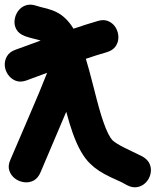

<svg xmlns="http://www.w3.org/2000/svg" viewBox="-33 -779 667 823"><path d="M510 14Q534 27 555.5 23Q577 19 592 3.5Q607 -12 612 -33Q617 -54 609.5 -74Q602 -94 578 -108L500 -146Q466 -163 450 -177Q431 -196 410 -257Q395 -298 368 -406Q348 -485 335 -527Q382 -543 424 -555Q451 -563 463 -581Q475 -599 474.5 -620.5Q474 -642 463 -660.5Q452 -679 432 -688Q412 -697 386 -689Q338 -675 282 -656Q265 -684 245 -702Q217 -729 169 -742Q168 -742 141 -749Q130 -752 124 -754Q98 -763 77.5 -756Q57 -749 44.5 -731.5Q32 -714 29.5 -692.5Q27 -671 37.5 -652.5Q48 -634 74 -624Q88 -619 108 -614Q112 -613 120 -611Q128 -609 132 -608Q137 -606 141 -605L34 -566Q8 -557 -3 -538Q-14 -519 -12.5 -498Q-11 -477 1.5 -459Q14 -441 34 -433Q54 -425 80 -434L169 -467Q142 -397 87 -270L11 -93Q0 -68 7 -47.5Q14 -27 31 -14Q48 -1 70 2Q92 5 111 -5Q130 -15 141 -41L251 -300Q265 -247 278 -211Q311 -117 354 -77Q385 -46 440 -20L488 2Q493 5 499 8Q505 11 510 14Z"/></svg>

Font: Balsamiq Sans
Style: Bold
Weight: 700
Designer: Michael Angeles
Foundry: Balsamiq SRL
Version: Version 1.020; ttfautohint (v1.8.4.7-5d5b);gftools[0.9.26]